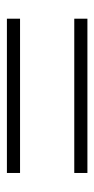

<svg xmlns="http://www.w3.org/2000/svg" viewBox="125 -618 279 570"><g transform="rotate(-90 265.0 -333.5)"><path d="M494 -214H36V-253H494ZM494 -414H36V-453H494Z"/></g></svg>

Font: TypoPRO Source Serif Pro
Style: Regular
Weight: 300
Designer: Frank Grießhammer
Foundry: Adobe Systems Incorporated
Version: Version 1.017;PS (version unavailable);hotconv 1.0.79;makeot